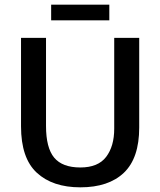

<svg xmlns="http://www.w3.org/2000/svg" viewBox="-20 -792 687 822"><path d="M70 -630H177V-253Q177 -159 212 -117Q247 -75 324 -75Q400 -75 434.5 -120.5Q469 -166 469 -241V-630H576V-246Q576 -115 510.5 -52.5Q445 10 324 10Q205 10 137.5 -52.5Q70 -115 70 -251ZM448 -772V-705H199V-772Z"/></svg>

Font: Ek Mukta Medium
Style: Regular
Weight: 500
Designer: Girish Dalvi and Yashodeep Gholap
Foundry: Ek Type
Version: Version 2.538;PS 1.002;hotconv 16.6.51;makeotf.lib2.5.65220;